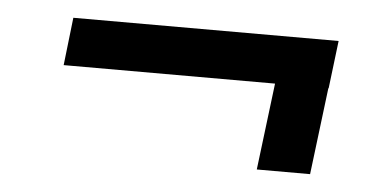

<svg xmlns="http://www.w3.org/2000/svg" viewBox="-30 -422 640 314"><g transform="rotate(5 290.0 -264.5)"><path d="M79.5 -375H515L505.5 -296.5H505L487.5 -154H400L417.5 -296.5H70.5Z"/></g></svg>

Font: Lato Semibold
Style: Italic
Weight: 600
Italic angle: -7°
Designer: Lukasz Dziedzic
Foundry: tyPoland Lukasz Dziedzic
Version: Version 2.006; 2014-01-15